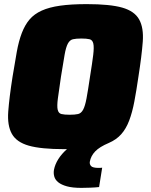

<svg xmlns="http://www.w3.org/2000/svg" viewBox="-20 -716 735 932"><path d="M375 196Q332 196 305 188.5Q278 181 263 169Q248 157 243.5 141Q239 125 242 108Q247 82 263 56.5Q279 31 305 8H292Q179 8 119.5 -9Q60 -26 37.5 -66.5Q15 -107 20 -174.5Q25 -242 41 -344Q52 -412 61.5 -464.5Q71 -517 86 -556Q101 -595 123.5 -621.5Q146 -648 182.5 -664.5Q219 -681 272.5 -688.5Q326 -696 401 -696Q514 -696 573.5 -679Q633 -662 655.5 -621.5Q678 -581 673 -513.5Q668 -446 652 -344Q642 -275 632 -222.5Q622 -170 607 -130.5Q592 -91 568.5 -64.5Q545 -38 508 -22Q463 -3 442 19Q421 41 416 69Q414 81 422 90Q430 99 459 99Q461 99 465 99Q469 99 476 98L461 192Q444 194 419 195Q394 196 375 196ZM318 -159Q344 -159 359 -162.5Q374 -166 383.5 -183.5Q393 -201 400 -238.5Q407 -276 417 -344Q428 -412 432.5 -449.5Q437 -487 433 -504.5Q429 -522 415 -525.5Q401 -529 375 -529Q349 -529 334 -525.5Q319 -522 309.5 -504.5Q300 -487 293.5 -449.5Q287 -412 276 -344Q266 -276 261 -238.5Q256 -201 260 -183.5Q264 -166 278 -162.5Q292 -159 318 -159Z"/></svg>

Font: Azeri Sans Black
Style: Italic
Weight: 900
Designer: Hector Gatti & Omnibus-Type (original fonts) / Cristiano Sobral (main changes and remastering)
Foundry: Omnibus-Type
Version: Version 0.07;August 21, 2020;FontCreator 13.0.0.2681 64-bit;